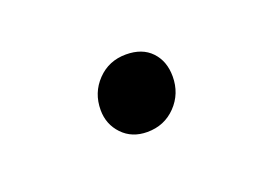

<svg xmlns="http://www.w3.org/2000/svg" viewBox="-34 -416 253 189"><g transform="rotate(-20 93.0 -321.5)"><path d="M62 -318Q62 -336 74 -348.5Q86 -361 104 -361Q121 -361 130.5 -351Q140 -341 140 -325Q140 -307 128 -294.5Q116 -282 98 -282Q82 -282 72 -292.5Q62 -303 62 -318Z"/></g></svg>

Font: Fira Sans Condensed ExtraLight
Style: Italic
Weight: 275
Width: 3
Italic angle: -8°
Designer: Carrois Corporate & Edenspiekermann AG
Foundry: Carrois Corporate GbR & Edenspiekermann AG
Version: Version 4.203